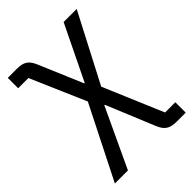

<svg xmlns="http://www.w3.org/2000/svg" viewBox="-209 -615 914 914"><g transform="rotate(-45 248.0 -158.0)"><path d="M12 -516V-446H81L202 -167L17 200H105L245 -99H248L348 143C365 185 386 200 434 200H494V130H425L297 -172L476 -516H388L254 -240H251L158 -459C140 -502 120 -516 72 -516Z"/></g></svg>

Font: LVC Sans
Style: Regular
Weight: 400
Designer: Mike Abbink, Paul van der Laan, Pieter van Rosmalen
Foundry: Bold Monday
Version: Version 3.0